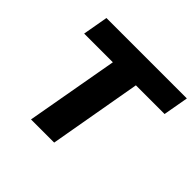

<svg xmlns="http://www.w3.org/2000/svg" viewBox="-165 -871 1055 1055"><g transform="rotate(45 362.5 -343.5)"><path d="M201 0 297 -540H74L100 -687H725L699 -540H476L381 0Z"/></g></svg>

Font: Archivo SemiBold ExtraBold
Style: Italic
Weight: 800
Italic angle: -10°
Version: Version 2.001